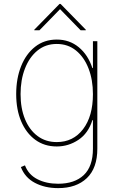

<svg xmlns="http://www.w3.org/2000/svg" viewBox="-20 -759 624 995"><path d="M281.2 215.9Q212.7 215.9 160.9 188.6Q109 161.2 88.1 106.5L109.4 98Q127.8 146.3 173.8 169.7Q219.8 193.2 281.2 193.2Q366.5 193.2 414.1 148.3Q461.6 103.3 461.6 11.4V-136.4H458.8Q437.5 -68.2 386.2 -34.1Q334.9 0 274.1 0Q210.2 0 163 -34.4Q115.8 -68.9 89.8 -130Q63.9 -191.1 63.9 -271.3Q63.9 -352.3 89.5 -416.2Q115.1 -480.1 162.3 -517Q209.5 -554 274.1 -554Q340.2 -554 388.3 -514.2Q436.4 -474.4 458.8 -406.2H461.6V-545.5H484.4V11.4Q484.4 112.2 430 164.1Q375.7 215.9 281.2 215.9ZM274.1 -22.7Q359.4 -22.7 410.5 -89.7Q461.6 -156.6 461.6 -271.3Q461.6 -345.2 438.9 -403.9Q416.2 -462.7 374.1 -497Q332 -531.2 274.1 -531.2Q216.3 -531.2 174.2 -497Q132.1 -462.7 109.4 -403.9Q86.6 -345.2 86.6 -271.3Q86.6 -197.4 109.6 -141.5Q132.5 -85.6 174.5 -54.2Q216.6 -22.7 274.1 -22.7ZM184.7 -602.3 291.2 -711.6 397.7 -602.3H424.7V-605.1L294 -738.6H288.4L157.7 -605.1V-602.3Z"/></svg>

Font: Inter UI Thin
Style: Regular
Weight: 100
Designer: Rasmus Andersson
Foundry: rsms
Version: 3.2;8d6f07862